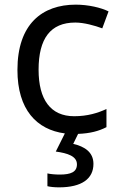

<svg xmlns="http://www.w3.org/2000/svg" viewBox="-20 -566 520 826"><path d="M382 139C382 88 343 64 295 53L316 10C368 8 405 -2 438 -19V-97C401 -80 357 -66 299 -66C198 -66 146 -137 146 -266C146 -400 197 -469 304 -469C341 -469 388 -456 420 -444L447 -517C415 -533 360 -546 306 -546C162 -546 55 -463 55 -265C55 -94 138 -8 259 8L220 86C271 93 311 106 311 141C311 174 285 185 237 185C218 185 196 183 184 180V235C195 238 214 240 234 240C332 240 382 203 382 139Z"/></svg>

Font: Noto Sans Sinhala UI
Style: Regular
Weight: 400
Designer: Jelle Bosma - Monotype Design Team
Foundry: Monotype Imaging Inc.
Version: Version 2.006